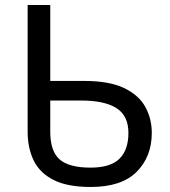

<svg xmlns="http://www.w3.org/2000/svg" viewBox="-20 -734 675 764"><path d="M341 10Q248 10 193 -18Q138 -46 114 -95.5Q90 -145 90 -210V-714H180V-412H314Q414 -412 473 -384Q532 -356 558 -309Q584 -262 584 -205Q584 -111 524 -50.5Q464 10 341 10ZM340 -67Q420 -67 455.5 -102.5Q491 -138 491 -205Q491 -274 443 -304Q395 -334 303 -334H180V-210Q180 -132 217.5 -99.5Q255 -67 340 -67Z"/></svg>

Font: TSCustom
Style: Regular
Weight: 400
Designer: Monotype Design Team
Foundry: Monotype Imaging Inc.
Version: Version 2.004; ttfautohint (v1.8.3) -l 8 -r 50 -G 200 -x 14 